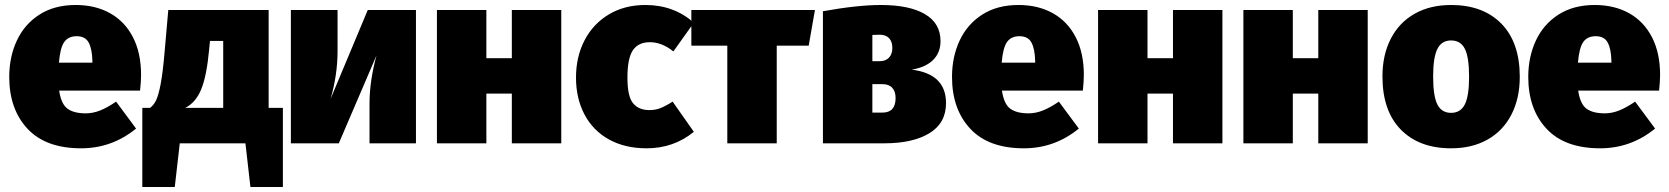

<svg xmlns="http://www.w3.org/2000/svg" viewBox="-20 -574 6684 769"><path d="M541 -211H217Q225 -157 250.5 -138.5Q276 -120 324 -120Q352 -120 381 -131.5Q410 -143 445 -167L525 -59Q428 20 305 20Q163 20 90 -58.5Q17 -137 17 -266Q17 -346 47.5 -411.5Q78 -477 138 -515.5Q198 -554 283 -554Q362 -554 421 -521Q480 -488 512.5 -425Q545 -362 545 -274Q545 -249 541 -211ZM350 -330Q349 -377 335.5 -403Q322 -429 287 -429Q254 -429 237.5 -406Q221 -383 216 -323H350Z M1113 -142V175H983L963 0H700L680 175H550V-142H581Q596 -153 605.5 -173Q615 -193 623.5 -237.5Q632 -282 639 -363L654 -534H1056V-142ZM874 -410H821L818 -379Q808 -270 786 -216.5Q764 -163 722 -142H874Z M1646 0H1460V-160Q1460 -249 1488 -352L1337 0H1145V-534H1332V-370Q1332 -274 1304 -178L1453 -534H1646Z M2030 -199H1928V0H1730V-534H1928V-341H2030V-534H2228V0H2030Z M2759 -483 2677 -368Q2631 -405 2583 -405Q2537 -405 2515 -373Q2493 -341 2493 -263Q2493 -188 2515.5 -160.5Q2538 -133 2581 -133Q2604 -133 2624 -140.5Q2644 -148 2674 -167L2759 -46Q2678 20 2570 20Q2483 20 2419 -15.5Q2355 -51 2321 -115.5Q2287 -180 2287 -263Q2287 -347 2321.5 -413Q2356 -479 2419 -516.5Q2482 -554 2565 -554Q2679 -554 2759 -483Z M3219 -391H3091V0H2893V-391H2749V-534H3244Z M3769 -161Q3769 -81 3702.5 -40.5Q3636 0 3522 0H3276V-529Q3415 -554 3508 -554Q3622 -554 3684.5 -517.5Q3747 -481 3747 -409Q3747 -364 3718 -334.5Q3689 -305 3632 -295Q3769 -278 3769 -161ZM3474 -434V-329H3504Q3527 -329 3540.5 -343Q3554 -357 3554 -382Q3554 -407 3541 -421Q3528 -435 3503 -435Q3487 -435 3474 -434ZM3567 -181Q3567 -208 3553.5 -222.5Q3540 -237 3514 -237H3474V-123H3514Q3567 -123 3567 -181Z M4317 -211H3993Q4001 -157 4026.5 -138.5Q4052 -120 4100 -120Q4128 -120 4157 -131.5Q4186 -143 4221 -167L4301 -59Q4204 20 4081 20Q3939 20 3866 -58.5Q3793 -137 3793 -266Q3793 -346 3823.5 -411.5Q3854 -477 3914 -515.5Q3974 -554 4059 -554Q4138 -554 4197 -521Q4256 -488 4288.5 -425Q4321 -362 4321 -274Q4321 -249 4317 -211ZM4126 -330Q4125 -377 4111.5 -403Q4098 -429 4063 -429Q4030 -429 4013.5 -406Q3997 -383 3992 -323H4126Z M4678 -199H4576V0H4378V-534H4576V-341H4678V-534H4876V0H4678Z M5260 -199H5158V0H4960V-534H5158V-341H5260V-534H5458V0H5260Z M6067 -266Q6067 -180 6033.5 -115Q6000 -50 5938 -15Q5876 20 5792 20Q5664 20 5590.5 -55Q5517 -130 5517 -268Q5517 -354 5550.5 -419Q5584 -484 5646 -519Q5708 -554 5792 -554Q5920 -554 5993.5 -479Q6067 -404 6067 -266ZM5720 -268Q5720 -189 5737 -155.5Q5754 -122 5792 -122Q5830 -122 5847 -156Q5864 -190 5864 -266Q5864 -345 5847 -378.5Q5830 -412 5792 -412Q5754 -412 5737 -378Q5720 -344 5720 -268Z M6625 -211H6301Q6309 -157 6334.5 -138.5Q6360 -120 6408 -120Q6436 -120 6465 -131.5Q6494 -143 6529 -167L6609 -59Q6512 20 6389 20Q6247 20 6174 -58.5Q6101 -137 6101 -266Q6101 -346 6131.5 -411.5Q6162 -477 6222 -515.5Q6282 -554 6367 -554Q6446 -554 6505 -521Q6564 -488 6596.5 -425Q6629 -362 6629 -274Q6629 -249 6625 -211ZM6434 -330Q6433 -377 6419.5 -403Q6406 -429 6371 -429Q6338 -429 6321.5 -406Q6305 -383 6300 -323H6434Z"/></svg>

Font: FiraGO Heavy
Style: Regular
Weight: 900
Designer: bBox Type
Foundry: bBox Type GmbH
Version: Version 1.001